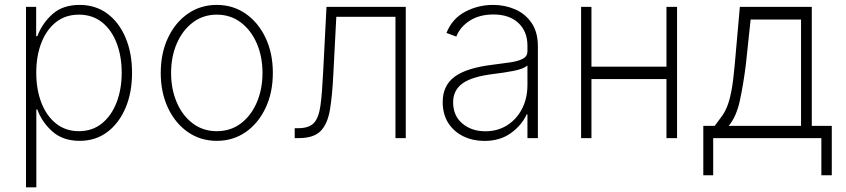

<svg xmlns="http://www.w3.org/2000/svg" viewBox="-20 -574 3516 798"><path d="M88.1 204.5V-545.5H130.3V-423.7H135.3Q154.8 -476.2 197.6 -514.9Q240.4 -553.6 311.1 -553.6Q377.1 -553.6 426 -517.4Q474.8 -481.2 501.8 -417.4Q528.8 -353.7 528.8 -271.3Q528.8 -188.9 501.6 -125.2Q474.4 -61.4 425.6 -25Q376.8 11.4 311.4 11.4Q241.8 11.4 198 -27.3Q154.1 -66.1 135.3 -119H131V204.5ZM130.7 -271.7Q130.7 -202.1 152 -147Q173.3 -92 213.1 -60.4Q252.8 -28.8 307.9 -28.8Q363.6 -28.8 403.4 -60.9Q443.2 -93 464.5 -148.1Q485.8 -203.1 485.8 -271.7Q485.8 -340.2 464.8 -394.9Q443.9 -449.6 404.1 -481.4Q364.3 -513.1 307.9 -513.1Q252.1 -513.1 212.5 -481.7Q172.9 -450.3 151.8 -395.8Q130.7 -341.3 130.7 -271.7Z M881 11.4Q813.6 11.4 761 -25Q708.5 -61.4 678.3 -125.4Q648.1 -189.3 648.1 -271Q648.1 -353 678.3 -416.9Q708.5 -480.8 761 -517.2Q813.6 -553.6 881 -553.6Q948.5 -553.6 1001.1 -517Q1053.6 -480.5 1083.8 -416.7Q1114 -353 1114 -271Q1114 -189.3 1083.8 -125.4Q1053.6 -61.4 1001.1 -25Q948.5 11.4 881 11.4ZM881 -28.8Q938.6 -28.8 981.2 -61.1Q1023.8 -93.4 1047.4 -148.4Q1071 -203.5 1071 -271Q1071 -338.4 1047.4 -393.3Q1023.8 -448.2 981 -480.6Q938.2 -513.1 881 -513.1Q824.2 -513.1 781.4 -480.6Q738.6 -448.2 714.8 -393.3Q691.1 -338.4 691.1 -271Q691.1 -203.5 714.7 -148.4Q738.3 -93.4 781.1 -61.1Q823.9 -28.8 881 -28.8Z M1204.9 0V-41.2H1219.1Q1264.2 -41.2 1284.6 -62.9Q1305 -84.5 1312 -136Q1318.9 -187.5 1323.2 -276.6L1337 -545.5H1666.5V0H1623.6V-504.3H1377.8L1365.4 -265.3Q1361.2 -177.2 1351.4 -118.3Q1341.6 -59.3 1312.9 -29.7Q1284.1 0 1221.9 0Z M1992.9 11.7Q1946 11.7 1906.6 -7.1Q1867.2 -25.9 1843.6 -62.1Q1820 -98.4 1820 -150.2Q1820 -218.4 1869.5 -255.1Q1919 -291.9 2028.1 -305Q2069.6 -310 2102.3 -315Q2134.9 -320 2153.6 -330.1Q2172.2 -340.2 2172.2 -361.2V-383.9Q2172.2 -443.2 2134.6 -478.5Q2096.9 -513.8 2030.9 -513.8Q1972.7 -513.8 1932.5 -488.1Q1892.4 -462.4 1876.4 -421.9L1835.6 -437.1Q1859 -496.1 1912.8 -524.9Q1966.6 -553.6 2029.8 -553.6Q2078.5 -553.6 2120.7 -535.3Q2163 -517 2189.3 -478.9Q2215.6 -440.7 2215.6 -381V0H2172.2V-98.4H2169Q2147.7 -52.6 2102.8 -20.4Q2057.9 11.7 1992.9 11.7ZM1997.2 -28.4Q2048.3 -28.4 2087.9 -53.4Q2127.5 -78.5 2149.9 -122.2Q2172.2 -165.8 2172.2 -221.2V-301.5Q2155.2 -287.3 2113.8 -279.3Q2072.4 -271.3 2032.3 -266.7Q1942.8 -256 1903.1 -227.8Q1863.3 -199.6 1863.3 -148.8Q1863.3 -93 1901.6 -60.7Q1940 -28.4 1997.2 -28.4Z M2750 -296.9V-545.5H2794V0H2750V-245.4H2438.2V0H2395.2V-545.5H2438.2V-296.9Z M2903.1 154.5V-50.8H2950.3Q2965.9 -71.7 2978.7 -88.8Q2991.5 -105.8 3001.6 -130Q3011.7 -154.1 3019.7 -195.1Q3027.7 -236.2 3033.7 -305L3055 -545.5H3354V-50.8H3437.1V154.5H3393.8V0H2944.2V154.5ZM3008.5 -50.8H3309.3V-492.9H3099.8L3079.9 -305Q3069.2 -220.5 3054.7 -154.3Q3040.1 -88.1 3008.5 -50.8Z"/></svg>

Font: Inter UI Extra Light
Style: Regular
Weight: 200
Designer: Rasmus Andersson
Foundry: rsms
Version: 3.2;8d6f07862